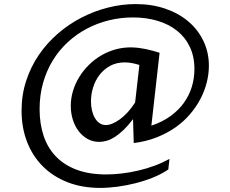

<svg xmlns="http://www.w3.org/2000/svg" viewBox="-20 -690 1136 947"><path d="M636.2 -102.5Q610.8 -69.3 587.9 -47.6Q564.9 -25.9 544.4 -13.2Q523.9 -0.5 505.1 4.6Q486.3 9.8 469.7 9.8Q438 9.8 412.1 -4.6Q386.2 -19 367.7 -43.5Q349.1 -67.9 339.1 -100.1Q329.1 -132.3 329.1 -168Q329.1 -204.6 339.8 -240.7Q350.6 -276.9 370.4 -309.3Q390.1 -341.8 418 -369.4Q445.8 -397 479.5 -416.7Q513.2 -436.5 552.2 -447Q591.3 -457.5 633.8 -456.1Q665.5 -455.1 699.7 -447.8Q733.9 -440.4 767.1 -429.7L726.6 -70.3Q781.2 -88.4 821.3 -117.7Q861.3 -147 887.5 -183.6Q913.6 -220.2 926.3 -262.5Q939 -304.7 939 -349.6Q939 -411.1 916.3 -458.7Q893.6 -506.3 853 -538.6Q812.5 -570.8 756.8 -587.4Q701.2 -604 635.7 -604Q574.2 -604 516.4 -589.6Q458.5 -575.2 407.5 -548.1Q356.4 -521 313.7 -481.4Q271 -441.9 240.2 -391.6Q209.5 -341.3 192.4 -281Q175.3 -220.7 175.3 -151.9Q175.3 -79.6 195.1 -20.3Q214.8 39.1 255.6 81.5Q296.4 124 358.2 147.2Q419.9 170.4 503.9 170.4Q541 170.4 581.5 165.5Q622.1 160.6 662.8 151.1Q703.6 141.6 742.7 127.2Q781.7 112.8 815.9 93.3L810.1 146Q777.8 168 736.6 184.8Q695.3 201.7 650.6 213.1Q606 224.6 560.5 230.7Q515.1 236.8 474.1 236.8Q385.3 236.8 313.7 209Q242.2 181.2 191.7 130.9Q141.1 80.6 113.8 10.5Q86.4 -59.6 86.4 -144Q86.4 -222.2 109.1 -291.5Q131.8 -360.8 171.6 -419.2Q211.4 -477.5 265.4 -524.2Q319.3 -570.8 381.8 -603Q444.3 -635.3 512.7 -652.6Q581.1 -669.9 649.4 -669.9Q730 -669.9 796.6 -646.7Q863.3 -623.5 910.6 -582.8Q958 -542 984.1 -486.3Q1010.3 -430.7 1010.3 -365.7Q1010.3 -326.2 1000 -284.4Q989.7 -242.7 969 -202.9Q948.2 -163.1 917.5 -127Q886.7 -90.8 845.5 -61.8Q804.2 -32.7 752.7 -12.5Q701.2 7.8 639.6 15.6ZM667.5 -369.6Q650.4 -375 632.1 -378.7Q613.8 -382.3 595.2 -382.3Q554.7 -382.3 523.7 -365.5Q492.7 -348.6 471.4 -321.3Q450.2 -293.9 439.5 -259.5Q428.7 -225.1 428.7 -189.9Q428.7 -166.5 433.6 -145.5Q438.5 -124.5 447.8 -108.4Q457 -92.3 470.7 -82.8Q484.4 -73.2 502 -73.2Q517.1 -73.2 534.9 -80.6Q552.7 -87.9 571.8 -101.8Q590.8 -115.7 609.9 -136.5Q628.9 -157.2 646.5 -184.6Z"/></svg>

Font: Proza Libre
Style: Italic
Weight: 400
Designer: Jasper de Waard
Foundry: Jasper de Waard
Version: Version 1.000; ttfautohint (v1.4.1.8-43bc)